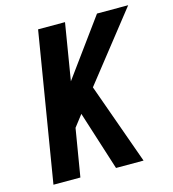

<svg xmlns="http://www.w3.org/2000/svg" viewBox="-109 -826 827 916"><g transform="rotate(-15 304.0 -367.5)"><path d="M42 0 163 -735H296L250 -455L454 -735H608L344 -400L487 0H351L258 -292L214 -235L175 0Z"/></g></svg>

Font: Iosevka XBd Ex Obl
Style: Regular
Weight: 800
Width: 7
Italic angle: -9°
Monospace: yes
Designer: Belleve Invis
Foundry: Belleve Invis
Version: Version 32.5.0; ttfautohint (v1.8.4)